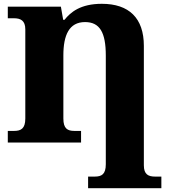

<svg xmlns="http://www.w3.org/2000/svg" viewBox="-20 -749 905 1009"><path d="M828 240V179H795C760 179 736 168 736 120V-508C736 -654 658 -729 515 -729C403 -729 351 -685 319 -645H312L300 -714H21V-653H54C88 -653 113 -641 113 -595V-126C113 -73 90 -61 54 -61H21V0H406V-61H371C335 -61 313 -73 313 -126V-458C313 -564 343 -633 427 -633C504 -633 536 -579 536 -457V114C536 167 514 179 478 179H443V240Z"/></svg>

Font: UArctic Serif Black
Style: Regular
Weight: 900
Designer: Customization by Puisto advertising & original work Monotype Design Team
Foundry: Monotype Imaging Inc.
Version: Version 2.004